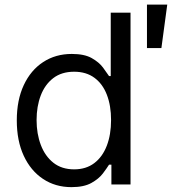

<svg xmlns="http://www.w3.org/2000/svg" viewBox="-20 -781 728 813"><path d="M282.7 11.4Q214.5 11.4 162.3 -23.3Q110.1 -57.9 80.6 -121.3Q51.1 -184.7 51.1 -271.3Q51.1 -357.2 80.6 -420.5Q110.1 -483.7 162.6 -518.1Q215.2 -552.6 284.1 -552.6Q337.4 -552.6 368.4 -535Q399.5 -517.4 416 -495.2Q432.5 -473 441.8 -458.8H448.9V-727.3H532.7V0H451.7V-83.8H441.8Q432.5 -68.9 415.5 -46.3Q398.4 -23.8 366.8 -6.2Q335.2 11.4 282.7 11.4ZM294 -63.9Q344.5 -63.9 379.3 -90.4Q414.1 -116.8 432.2 -163.9Q450.3 -210.9 450.3 -272.7Q450.3 -333.8 432.5 -379.8Q414.8 -425.8 380 -451.5Q345.2 -477.3 294 -477.3Q240.8 -477.3 205.4 -450.1Q170.1 -422.9 152.5 -376.6Q134.9 -330.3 134.9 -272.7Q134.9 -214.5 152.9 -167.1Q170.8 -119.7 206.1 -91.8Q241.5 -63.9 294 -63.9ZM602.3 -577.4V-761.4H688.2L663.4 -577.4Z"/></svg>

Font: InterMG
Style: Regular
Weight: 400
Designer: Rasmus Andersson
Foundry: rsms
Version: Version 3.019;December 26, 2023;FontCreator 15.0.0.2955 64-b